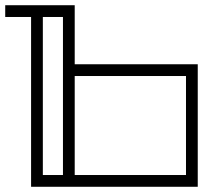

<svg xmlns="http://www.w3.org/2000/svg" viewBox="-59 -715 837 735"><path d="M698 -469V0H60V-650H-39V-695H227V-469ZM182 -650H105V-45H182ZM653 -45V-424H227V-45Z"/></svg>

Font: Geostar
Style: Regular
Weight: 400
Designer: Joe Prince
Foundry: Joe Prince
Version: Version 1.002